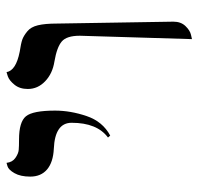

<svg xmlns="http://www.w3.org/2000/svg" viewBox="-30 -569 605 585"><g transform="rotate(-90 272.5 -276.5)"><path d="M151.9 -243.2 146 -250Q190.9 -283.2 190.9 -360.8Q190.9 -411.6 111.8 -415Q70.8 -417 48.8 -435.5Q26.9 -454.1 26.9 -486.8Q26.9 -516.6 37.4 -534.9Q47.9 -553.2 58.6 -556.2L68.8 -559.1Q70.8 -541 84 -532Q97.2 -522.9 108.2 -522Q119.1 -521 140.1 -521Q193.4 -521 210.7 -500Q228 -479 228 -411.1Q228 -364.3 211.4 -315.2Q194.8 -266.1 151.9 -243.2ZM445.8 5.9 456.1 -335.9Q456.1 -376 438.5 -390.9Q420.9 -405.8 377.9 -413.1Q340.8 -418.9 317.4 -441.4Q293.9 -463.9 293.9 -494.1Q293.9 -519 306.9 -534.9Q319.8 -550.8 332.5 -555.2L345.2 -559.1Q350.1 -530.3 407.2 -519Q433.1 -515.1 444.6 -511Q456.1 -506.8 469.5 -495.8Q482.9 -484.9 488 -463.4Q493.2 -441.9 493.2 -405.8L499 -50.8Q499 -27.8 485.6 -13.9Q472.2 0 459 2.9Z"/></g></svg>

Font: Linux Libertine Initials
Style: Initials
Weight: 400
Designer: Philipp H. Poll
Foundry: Philipp H. Poll
Version: Version 5.0.6